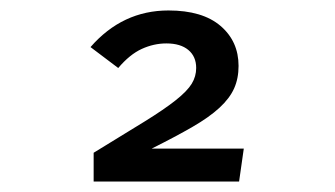

<svg xmlns="http://www.w3.org/2000/svg" viewBox="-20 -725 640 367"><path d="M436 -599Q436 -575 427.5 -556Q419 -537 399.5 -519Q380 -501 348 -482.5Q316 -464 270 -441H446L437 -378H159V-433Q218 -469 256 -492.5Q294 -516 316 -533.5Q338 -551 346.5 -565Q355 -579 355 -595Q355 -617 340 -629.5Q325 -642 298 -642Q274 -642 251 -631.5Q228 -621 206 -595L153 -635Q214 -705 302 -705Q367 -705 401.5 -675.5Q436 -646 436 -599Z"/></svg>

Font: Wlorlttqgufhjawjgtejqphaquk
Style: Regular
Weight: 400
Monospace: yes
Designer: Carrois Corporate & Edenspiekermann
Foundry: Carrois Corporate GbR & Edenspiekermann AG
Version: Version 2.001